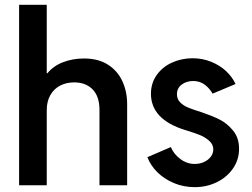

<svg xmlns="http://www.w3.org/2000/svg" viewBox="-20 -772 1049 800"><path d="M59.6 -752H174.8V-466.8H177.7Q202.1 -497.1 242.4 -512.7Q282.7 -528.3 330.1 -528.3Q390.1 -528.3 430.4 -502.2Q470.7 -476.1 490.2 -432.9Q509.8 -389.6 509.8 -337.9V0H394.5V-312.5Q395 -369.1 366.5 -398.9Q337.9 -428.7 289.1 -428.7Q256.3 -428.7 230.5 -415.3Q204.6 -401.9 189.7 -375.7Q174.8 -349.6 174.8 -312.5V0H59.6Z M594.2 -117.2 691.9 -159.2Q703.6 -130.4 731.2 -109.6Q758.8 -88.9 791.5 -88.9Q812 -88.9 829.8 -96.9Q847.7 -105 858.2 -118.9Q868.7 -132.8 868.7 -149.4Q868.7 -169.9 852.3 -184.8Q835.9 -199.7 814.7 -208.5Q793.5 -217.3 763.2 -226.6Q759.3 -227.5 756.1 -228.8Q752.9 -230 750.5 -230.5Q609.4 -274.4 608.9 -380.9Q608.9 -424.8 632.3 -458.5Q655.8 -492.2 695.1 -510.5Q734.4 -528.8 781.7 -529.3Q823.7 -529.3 859.9 -514.6Q896 -500 921.9 -475.8Q947.8 -451.7 961.4 -421.9L865.7 -381.8Q853.5 -403.8 833.5 -418.9Q813.5 -434.1 784.7 -434.6Q755.9 -434.1 736.6 -419.2Q717.3 -404.3 717.3 -379.9Q717.3 -358.9 730.7 -345.5Q744.1 -332 764.2 -323.7Q784.2 -315.4 821.8 -303.7Q862.3 -290 894 -274.4Q925.8 -258.8 950.9 -228.3Q976.1 -197.8 976.1 -152.3Q976.1 -106.4 950.7 -69.8Q925.3 -33.2 883.1 -12.7Q840.8 7.8 791.5 7.8Q745.6 7.8 705.1 -9Q664.6 -25.9 635.7 -54.4Q606.9 -83 594.2 -117.2Z"/></svg>

Font: Reddit Sans Chocolate SemiBold
Style: Regular
Weight: 600
Designer: Stephen Hutchings
Foundry: Reddit
Version: Version 1.011